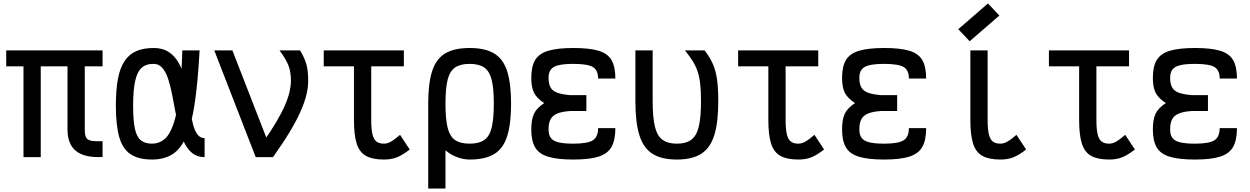

<svg xmlns="http://www.w3.org/2000/svg" viewBox="-20 -910 7240 1112"><path d="M574 -1Q472 5 421.5 -34.5Q371 -74 371 -159V-618H574V-526H16V-618H574V-526H471V-159Q471 -129 478.5 -114Q486 -99 508.5 -95Q531 -91 574 -92ZM116 0V-593H216V0Z M1165 -110V0Q1123 0 1094.5 -22.5Q1066 -45 1047.5 -83.5Q1029 -122 1016.5 -170Q1004 -218 994.5 -269.5Q985 -321 975.5 -369Q966 -417 953 -455.5Q940 -494 920 -517Q900 -540 870 -540Q828 -541 802 -519Q776 -497 763.5 -444Q751 -391 751 -298Q751 -214 761 -166Q771 -118 795 -98Q819 -78 860 -78Q901 -78 931.5 -103Q962 -128 983.5 -188.5Q1005 -249 1018 -353.5Q1031 -458 1036 -618H1136Q1126 -435 1108 -313Q1090 -191 1058.5 -119Q1027 -47 978.5 -16.5Q930 14 860 14Q782 14 736 -17Q690 -48 670.5 -116.5Q651 -185 651 -298Q651 -389 663 -453Q675 -517 701.5 -556.5Q728 -596 769.5 -614Q811 -632 870 -632Q921 -632 955.5 -610Q990 -588 1012 -550.5Q1034 -513 1047 -467Q1060 -421 1067.5 -371Q1075 -321 1081.5 -275Q1088 -229 1097.5 -191.5Q1107 -154 1123 -132Q1139 -110 1165 -110Z M1461 0 1221 -618H1326L1561 -14V0ZM1561 0 1504 -87Q1549 -151 1580 -203.5Q1611 -256 1630 -299.5Q1649 -343 1657 -378.5Q1665 -414 1665 -443Q1665 -492 1651 -529.5Q1637 -567 1599 -618H1718Q1745 -573 1755 -535.5Q1765 -498 1765 -443Q1765 -404 1754.5 -360.5Q1744 -317 1720.5 -264Q1697 -211 1658 -146Q1619 -81 1561 0Z M2204 14Q2138 14 2100 -7Q2062 -28 2046 -78Q2030 -128 2030 -214V-588H2130V-214Q2130 -163 2137 -133Q2144 -103 2160 -90.5Q2176 -78 2204 -78Q2223 -78 2243 -89Q2263 -100 2297 -129L2353 -44Q2310 -11 2278 1.5Q2246 14 2204 14ZM1855 -526V-618H2319V-526Z M2700 14Q2659 14 2616.5 -4Q2574 -22 2538.5 -60.5Q2503 -99 2481.5 -160.5Q2460 -222 2460 -309Q2460 -426 2482.5 -497Q2505 -568 2557.5 -600Q2610 -632 2700 -632Q2790 -632 2842.5 -600Q2895 -568 2917.5 -497Q2940 -426 2940 -309Q2940 -193 2917.5 -121.5Q2895 -50 2842.5 -18Q2790 14 2700 14ZM2460 182V-308H2560V182ZM2700 -78Q2754 -78 2784.5 -99Q2815 -120 2827.5 -170.5Q2840 -221 2840 -309Q2840 -398 2827.5 -448Q2815 -498 2784.5 -519Q2754 -540 2700 -540Q2646 -540 2615.5 -519Q2585 -498 2572.5 -448Q2560 -398 2560 -309Q2560 -221 2572.5 -170.5Q2585 -120 2615.5 -99Q2646 -78 2700 -78Z M3301 14Q3209 14 3155.5 -2Q3102 -18 3079.5 -56Q3057 -94 3057 -160Q3057 -219 3073 -252Q3089 -285 3132 -313Q3089 -341 3073 -372.5Q3057 -404 3057 -459Q3057 -525 3079.5 -562.5Q3102 -600 3155.5 -616Q3209 -632 3301 -632Q3394 -632 3447 -616Q3500 -600 3522 -561.5Q3544 -523 3544 -455H3444Q3444 -504 3413.5 -522Q3383 -540 3301 -540Q3247 -540 3215.5 -532.5Q3184 -525 3170.5 -507.5Q3157 -490 3157 -459Q3157 -425 3168.5 -404Q3180 -383 3207.5 -373Q3235 -363 3282 -359H3376V-267H3282Q3235 -264 3207.5 -252.5Q3180 -241 3168.5 -219Q3157 -197 3157 -160Q3157 -129 3170.5 -111Q3184 -93 3215.5 -85.5Q3247 -78 3301 -78Q3383 -78 3413.5 -97.5Q3444 -117 3444 -168H3544Q3544 -99 3522 -59.5Q3500 -20 3447 -3Q3394 14 3301 14Z M3900 14Q3811 14 3758.5 -19.5Q3706 -53 3683 -127.5Q3660 -202 3660 -324V-618H3760V-324Q3760 -230 3773 -176.5Q3786 -123 3817 -100.5Q3848 -78 3900 -78Q3953 -78 3983.5 -100.5Q4014 -123 4027 -176.5Q4040 -230 4040 -324Q4040 -381 4035.5 -422.5Q4031 -464 4020.5 -495.5Q4010 -527 3992 -556Q3974 -585 3947 -618H4061Q4091 -579 4108.5 -539.5Q4126 -500 4133 -449.5Q4140 -399 4140 -324Q4140 -202 4117 -127.5Q4094 -53 4041.5 -19.5Q3989 14 3900 14Z M4604 14Q4538 14 4500 -7Q4462 -28 4446 -78Q4430 -128 4430 -214V-588H4530V-214Q4530 -163 4537 -133Q4544 -103 4560 -90.5Q4576 -78 4604 -78Q4623 -78 4643 -89Q4663 -100 4697 -129L4753 -44Q4710 -11 4678 1.5Q4646 14 4604 14ZM4255 -526V-618H4719V-526Z M5101 14Q5009 14 4955.5 -2Q4902 -18 4879.5 -56Q4857 -94 4857 -160Q4857 -219 4873 -252Q4889 -285 4932 -313Q4889 -341 4873 -372.5Q4857 -404 4857 -459Q4857 -525 4879.5 -562.5Q4902 -600 4955.5 -616Q5009 -632 5101 -632Q5194 -632 5247 -616Q5300 -600 5322 -561.5Q5344 -523 5344 -455H5244Q5244 -504 5213.5 -522Q5183 -540 5101 -540Q5047 -540 5015.5 -532.5Q4984 -525 4970.5 -507.5Q4957 -490 4957 -459Q4957 -425 4968.5 -404Q4980 -383 5007.5 -373Q5035 -363 5082 -359H5176V-267H5082Q5035 -264 5007.5 -252.5Q4980 -241 4968.5 -219Q4957 -197 4957 -160Q4957 -129 4970.5 -111Q4984 -93 5015.5 -85.5Q5047 -78 5101 -78Q5183 -78 5213.5 -97.5Q5244 -117 5244 -168H5344Q5344 -99 5322 -59.5Q5300 -20 5247 -3Q5194 14 5101 14Z M5774 14Q5708 14 5670 -7Q5632 -28 5616 -78Q5600 -128 5600 -214V-618H5700V-214Q5700 -163 5707 -133Q5714 -103 5730 -90.5Q5746 -78 5774 -78Q5793 -78 5813 -89Q5833 -100 5867 -129L5923 -44Q5880 -11 5848 1.5Q5816 14 5774 14ZM5596 -671 5530 -741 5702 -890 5768 -820Z M6404 14Q6338 14 6300 -7Q6262 -28 6246 -78Q6230 -128 6230 -214V-588H6330V-214Q6330 -163 6337 -133Q6344 -103 6360 -90.5Q6376 -78 6404 -78Q6423 -78 6443 -89Q6463 -100 6497 -129L6553 -44Q6510 -11 6478 1.5Q6446 14 6404 14ZM6055 -526V-618H6519V-526Z M6901 14Q6809 14 6755.5 -2Q6702 -18 6679.5 -56Q6657 -94 6657 -160Q6657 -219 6673 -252Q6689 -285 6732 -313Q6689 -341 6673 -372.5Q6657 -404 6657 -459Q6657 -525 6679.5 -562.5Q6702 -600 6755.5 -616Q6809 -632 6901 -632Q6994 -632 7047 -616Q7100 -600 7122 -561.5Q7144 -523 7144 -455H7044Q7044 -504 7013.5 -522Q6983 -540 6901 -540Q6847 -540 6815.5 -532.5Q6784 -525 6770.5 -507.5Q6757 -490 6757 -459Q6757 -425 6768.5 -404Q6780 -383 6807.5 -373Q6835 -363 6882 -359H6976V-267H6882Q6835 -264 6807.5 -252.5Q6780 -241 6768.5 -219Q6757 -197 6757 -160Q6757 -129 6770.5 -111Q6784 -93 6815.5 -85.5Q6847 -78 6901 -78Q6983 -78 7013.5 -97.5Q7044 -117 7044 -168H7144Q7144 -99 7122 -59.5Q7100 -20 7047 -3Q6994 14 6901 14Z"/></svg>

Font: Victor Mono Thin
Style: Regular
Weight: 100
Monospace: yes
Designer: Rune Bjørnerås
Version: Version 1.561;gftools[0.9.30]